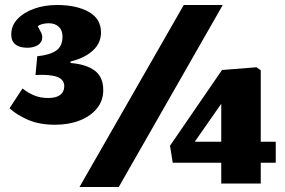

<svg xmlns="http://www.w3.org/2000/svg" viewBox="-20 -734 1139 768"><path d="M298 14 715 -714H871L455 14ZM865 0V-83H671L660 -151L868 -454L1006 -465L1023 -453V-167H1083V-83H1023V0ZM759 -167H865V-319ZM200 -235Q137 -235 91.5 -255Q46 -275 18 -301L70 -380Q93 -362 117.5 -352Q142 -342 173 -342Q205 -342 221 -354.5Q237 -367 237 -389Q237 -416 208.5 -426.5Q180 -437 122 -434L129 -509Q179 -514 204.5 -531.5Q230 -549 230 -588Q230 -613 215 -627Q200 -641 175 -641Q162 -641 150 -638Q138 -635 131 -629Q137 -617 143 -606.5Q149 -596 149 -585Q149 -565 132 -554Q115 -543 89 -543Q59 -543 42 -556Q25 -569 25 -596Q25 -632 50.5 -658.5Q76 -685 117.5 -699.5Q159 -714 208 -714Q286 -714 335 -686.5Q384 -659 384 -604Q384 -561 350.5 -531Q317 -501 262 -488V-482Q325 -477 359 -451.5Q393 -426 393 -374Q393 -331 367.5 -300Q342 -269 298.5 -252Q255 -235 200 -235Z"/></svg>

Font: Literata 12pt ExtraBold
Style: Regular
Weight: 800
Designer: Latin by Veronika Burian and Jose Scaglione. Greek by Irene Vlachou. Cyrillic by Vera Evstafieva.
Foundry: TypeTogether
Version: Version 3.002